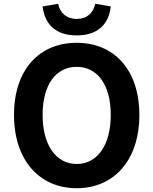

<svg xmlns="http://www.w3.org/2000/svg" viewBox="-20 -980 810 1014"><path d="M385 14C581 14 716 -133 716 -373C716 -613 581 -754 385 -754C189 -754 54 -614 54 -373C54 -133 189 14 385 14ZM385 -114C275 -114 205 -215 205 -373C205 -532 275 -627 385 -627C495 -627 565 -532 565 -373C565 -215 495 -114 385 -114ZM385 -793C495 -793 555 -851 565 -946L483 -960C473 -912 440 -880 385 -880C331 -880 297 -912 287 -960L205 -946C216 -851 275 -793 385 -793Z"/></svg>

Font: Source Han Sans SC Bold
Style: Regular
Weight: 700
Designer: Ryoko NISHIZUKA (kana & ideographs); Paul D. Hunt (Latin, Greek & Cyrillic); Wenlong ZHANG (bopomofo); Sandoll Communica
Foundry: Adobe Systems Incorporated
Version: Version 1.001;PS 1.001;hotconv 1.0.78;makeotf.lib2.5.61930